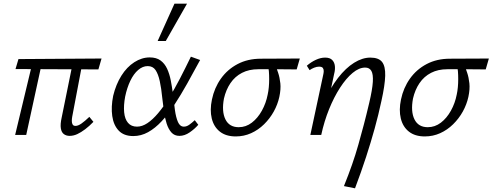

<svg xmlns="http://www.w3.org/2000/svg" viewBox="-20 -731 2668 1040"><path d="M357 5Q339 5 326 -4.5Q313 -14 309.5 -36Q306 -58 314 -94L378 -409H430L371 -98Q369 -87 369 -75.5Q369 -64 373.5 -56.5Q378 -49 389 -49Q403 -49 421.5 -62Q440 -75 464 -98L486 -71Q464 -48 441.5 -31Q419 -14 398.5 -4.5Q378 5 357 5ZM62 0 160 -409H211L122 0ZM513 -355 64 -357 80 -411 530 -414Z M702 6Q651 6 623 -23.5Q595 -53 588 -102.5Q581 -152 593 -212Q608 -274 637.5 -321Q667 -368 707.5 -394Q748 -420 791 -420Q827 -420 849.5 -403.5Q872 -387 885 -359Q898 -331 905 -295.5Q912 -260 917 -220Q922 -175 927.5 -135Q933 -95 944 -70Q955 -45 976 -45Q991 -45 1005.5 -55.5Q1020 -66 1035 -80L1054 -55Q1035 -33 1007.5 -14Q980 5 952 5Q925 5 908.5 -13.5Q892 -32 882.5 -62Q873 -92 868 -128Q863 -164 859 -200Q854 -252 845.5 -291Q837 -330 822.5 -351.5Q808 -373 780 -373Q753 -373 728.5 -352Q704 -331 686 -293.5Q668 -256 658 -208Q649 -160 652.5 -123Q656 -86 673.5 -65.5Q691 -45 722 -45Q750 -45 778.5 -64Q807 -83 836.5 -118Q866 -153 895.5 -200.5Q925 -248 954.5 -305Q984 -362 1014 -424L1064 -406Q1028 -339 993.5 -277.5Q959 -216 925 -164Q891 -112 855.5 -74Q820 -36 782 -15Q744 6 702 6ZM834 -509 925 -711H993L878 -509Z M1257 8Q1204 8 1171 -18Q1138 -44 1127 -89.5Q1116 -135 1128 -192Q1141 -255 1176.5 -305Q1212 -355 1267 -384Q1322 -413 1393 -413L1604 -414L1587 -355Q1526 -356 1473 -356Q1420 -356 1379 -356Q1329 -356 1291 -336.5Q1253 -317 1228.5 -281Q1204 -245 1193 -197Q1180 -127 1201 -84.5Q1222 -42 1273 -42Q1312 -42 1344 -66.5Q1376 -91 1398.5 -131.5Q1421 -172 1430 -219Q1434 -237 1436 -258.5Q1438 -280 1438 -302.5Q1438 -325 1436.5 -344Q1435 -363 1431 -374L1470 -384Q1478 -362 1486.5 -337Q1495 -312 1498.5 -280Q1502 -248 1493 -206Q1484 -165 1463 -127Q1442 -89 1410.5 -58Q1379 -27 1340 -9.5Q1301 8 1257 8Z M1843 277Q1868 215 1887 160.5Q1906 106 1921 53Q1936 0 1950.5 -55Q1965 -110 1980 -174Q1997 -246 1999.5 -287.5Q2002 -329 1991.5 -347Q1981 -365 1958 -365Q1925 -365 1890 -336Q1855 -307 1822 -256Q1789 -205 1762.5 -139.5Q1736 -74 1720 0H1675Q1699 -99 1734 -177Q1769 -255 1811 -309Q1853 -363 1898 -391Q1943 -419 1986 -419Q2031 -419 2049.5 -395.5Q2068 -372 2066.5 -320.5Q2065 -269 2046 -184Q2030 -109 2009.5 -35Q1989 39 1963 119Q1937 199 1903 289ZM1661 0 1731 -327Q1733 -335 1733.5 -345Q1734 -355 1729 -362.5Q1724 -370 1708 -370Q1696 -370 1682 -364.5Q1668 -359 1657 -351L1642 -375Q1665 -395 1691 -407Q1717 -419 1741 -419Q1767 -419 1779.5 -406Q1792 -393 1794 -373Q1796 -353 1790 -331L1720 0Z M2281 8Q2228 8 2195 -18Q2162 -44 2151 -89.5Q2140 -135 2152 -192Q2165 -255 2200.5 -305Q2236 -355 2291 -384Q2346 -413 2417 -413L2628 -414L2611 -355Q2550 -356 2497 -356Q2444 -356 2403 -356Q2353 -356 2315 -336.5Q2277 -317 2252.5 -281Q2228 -245 2217 -197Q2204 -127 2225 -84.5Q2246 -42 2297 -42Q2336 -42 2368 -66.5Q2400 -91 2422.5 -131.5Q2445 -172 2454 -219Q2458 -237 2460 -258.5Q2462 -280 2462 -302.5Q2462 -325 2460.5 -344Q2459 -363 2455 -374L2494 -384Q2502 -362 2510.5 -337Q2519 -312 2522.5 -280Q2526 -248 2517 -206Q2508 -165 2487 -127Q2466 -89 2434.5 -58Q2403 -27 2364 -9.5Q2325 8 2281 8Z"/></svg>

Font: Ysabeau Infant
Style: Italic
Weight: 400
Italic angle: -12°
Designer: Christian Thalmann (Catharsis Fonts)
Version: Version 2.001;gftools[0.9.30]; featfreeze: ss01,ss02,lnum